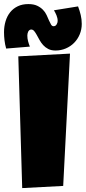

<svg xmlns="http://www.w3.org/2000/svg" viewBox="-72 -957 431 965"><path d="M279.8 -687.5 245.6 -22.5 39.6 -11.7 20 -673.8ZM338.9 -836.9Q338.9 -808.6 328.6 -784.2Q318.4 -759.8 300.5 -741.7Q282.7 -723.6 258.5 -713.4Q234.4 -703.1 207 -703.1Q185.5 -703.1 170.4 -710.9Q155.3 -718.8 144.8 -730.5Q134.3 -742.2 126.7 -755.9Q119.1 -769.5 112.8 -781.2Q106.4 -793 99.9 -800.8Q93.3 -808.6 85 -808.6Q79.6 -808.6 75.7 -805.4Q71.8 -802.2 69.6 -797.9Q67.4 -793.5 66.4 -788.1Q65.4 -782.7 65.4 -778.3Q65.4 -763.7 69.1 -749.8Q72.8 -735.8 78.1 -722.7L-41 -712.9Q-46.9 -733.4 -49.3 -754.2Q-51.8 -774.9 -51.8 -794.9Q-51.8 -824.7 -43.9 -850.6Q-36.1 -876.5 -20.8 -895.5Q-5.4 -914.6 17.3 -925.5Q40 -936.5 70.3 -936.5Q97.2 -936.5 114.7 -928.2Q132.3 -919.9 144 -907.7Q155.8 -895.5 162.4 -880.9Q168.9 -866.2 174.3 -854Q179.7 -841.8 184.6 -833.5Q189.5 -825.2 197.3 -825.2Q207 -825.2 212.4 -834Q217.8 -842.8 217.8 -851.6Q217.8 -866.2 211.9 -880.1Q206.1 -894 199.2 -905.3L320.3 -924.8Q328.6 -903.3 333.7 -881.6Q338.9 -859.9 338.9 -836.9Z"/></svg>

Font: Luckiest Guy RUS-BEL-UKR
Style: Regular
Weight: 400
Designer: Astigmatic (AOETI)
Foundry: Astigmatic (AOETI)
Version: Version 1.00 March 11, 2019, initial release